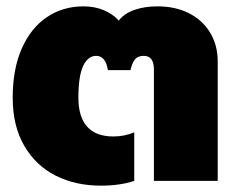

<svg xmlns="http://www.w3.org/2000/svg" viewBox="-20 -570 746 605"><path d="M20 -262Q20 -353 49 -418Q78 -483 128.5 -516.5Q179 -550 243 -550Q279 -550 308 -537.5Q337 -525 354 -505Q372 -528 404 -539Q436 -550 476 -550Q533 -550 576 -528Q619 -506 642.5 -466.5Q666 -427 666 -377V0H465V-351Q465 -394 433 -394Q414 -394 405 -382.5Q396 -371 391 -349H320Q313 -394 283 -394Q257 -394 242 -362Q227 -330 227 -262Q227 -202 254.5 -171Q282 -140 337 -140Q372 -140 403 -153V0Q358 15 298 15Q218 15 155.5 -16.5Q93 -48 56.5 -110.5Q20 -173 20 -262Z"/></svg>

Font: Prompt ExtraBold
Style: Regular
Weight: 800
Designer: Katatrad Team
Foundry: CadsonDemak
Version: Version 1.001